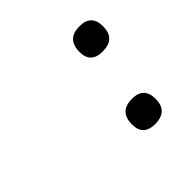

<svg xmlns="http://www.w3.org/2000/svg" viewBox="-83 -361 380 380"><g transform="rotate(-45 107.5 -170.5)"><path d="M179 -224Q146 -224 146 -256Q146 -292 182 -292Q215 -292 215 -259Q215 -224 179 -224ZM151 -49Q118 -49 118 -81Q118 -117 154 -117Q187 -117 187 -84Q187 -49 151 -49Z"/></g></svg>

Font: Imperial Script
Style: Regular
Weight: 400
Designer: Robert E. Leuschke
Foundry: Robert E. Leuschke
Version: Version 1.010; ttfautohint (v1.8.3)